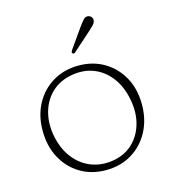

<svg xmlns="http://www.w3.org/2000/svg" viewBox="-103 -755 766 851"><g transform="rotate(-15 280.0 -330.0)"><path d="M280.5 -469Q347 -469 398.2 -438.2Q449.5 -407.5 478.8 -353.8Q508 -300 508 -230.5Q508 -160.5 478.8 -106Q449.5 -51.5 398 -20.5Q346.5 10.5 279.5 10.5Q213 10.5 161.8 -20.5Q110.5 -51.5 81.5 -106Q52.5 -160.5 52.5 -230.5Q52.5 -300 81.8 -353.8Q111 -407.5 162.5 -438.2Q214 -469 280.5 -469ZM322.5 -23Q376 -32.5 411.5 -66Q447 -99.5 461.5 -149.8Q476 -200 465.5 -259Q454.5 -322 422.5 -365.2Q390.5 -408.5 343.8 -427.2Q297 -446 241 -436Q186.5 -426.5 150 -393Q113.5 -359.5 98.8 -309.5Q84 -259.5 94 -201Q105.5 -137 138.5 -93.8Q171.5 -50.5 219.2 -32Q267 -13.5 322.5 -23ZM335.5 -634Q348.5 -652 357.8 -661.8Q367 -671.5 379.5 -669Q389 -667 394 -659.8Q399 -652.5 397.5 -643.5Q396 -634 387.8 -625.2Q379.5 -616.5 369 -607L281 -528.5Q275 -523.5 269.5 -528Q266 -530.5 267.2 -534.5Q268.5 -538.5 270.5 -542Z"/></g></svg>

Font: Fraunces 9pt S100 Thin
Style: Regular
Weight: 100
Version: Version 1.000; ttfautohint (v1.8.3)